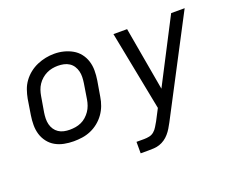

<svg xmlns="http://www.w3.org/2000/svg" viewBox="-117 -739 1434 1163"><g transform="rotate(-20 600.0 -158.0)"><path d="M253 8Q222 8 191.5 2Q161 -4 135.5 -18.5Q110 -33 92 -56.5Q74 -80 65.5 -108Q57 -136 57 -167.5Q57 -199 62 -230L78 -330Q83 -357 92.5 -384.5Q102 -412 119.5 -436Q137 -460 160.5 -478.5Q184 -497 211 -508.5Q238 -520 265.5 -525.5Q293 -531 321 -531Q353 -531 382.5 -523.5Q412 -516 437.5 -501.5Q463 -487 481 -464Q499 -441 508 -412.5Q517 -384 517 -352.5Q517 -321 512 -290L495 -190Q491 -163 481 -136Q471 -109 454 -85Q437 -61 413.5 -42Q390 -23 363 -11.5Q336 0 308 4Q280 8 253 8ZM254 -66Q273 -66 291.5 -69Q310 -72 328 -80Q346 -88 361 -101.5Q376 -115 387 -131Q398 -147 404.5 -165.5Q411 -184 414 -202L430 -302Q433 -322 433.5 -341Q434 -360 429.5 -378Q425 -396 415 -411.5Q405 -427 389.5 -437Q374 -447 355.5 -451Q337 -455 317 -455Q299 -455 280.5 -451.5Q262 -448 244.5 -439.5Q227 -431 212 -418Q197 -405 186 -388.5Q175 -372 169 -354Q163 -336 160 -318L143 -218Q140 -199 139.5 -179.5Q139 -160 143.5 -142Q148 -124 158 -109Q168 -94 183 -84Q198 -74 216.5 -70Q235 -66 254 -66ZM608 215V141H657Q674 141 691 137.5Q708 134 721.5 122.5Q735 111 744 95.5Q753 80 762 65L800 -8L700 -520H788L860 -110L1072 -520H1159L835 99Q826 116 816 132.5Q806 149 793 164Q780 179 764 190Q748 201 730 207Q712 213 693.5 214Q675 215 657 215Z"/></g></svg>

Font: Zed Sans Extended
Style: Italic
Weight: 400
Width: 7
Italic angle: -9°
Designer: Belleve Invis
Foundry: Belleve Invis
Version: Version 1.0.0; ttfautohint (v1.8.4)